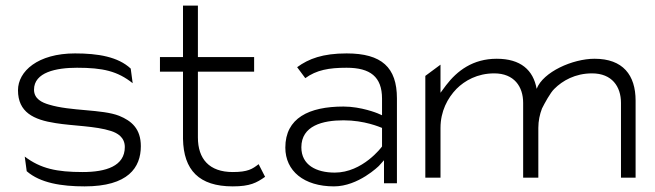

<svg xmlns="http://www.w3.org/2000/svg" viewBox="-20 -652 2331 683"><path d="M44 -331C44 -253 99 -226 178 -214C239 -204 320 -204 375 -186C397 -179 424 -164 424 -129C424 -61 357 -40 274 -40C182 -40 125 -52 68 -95L75 -43C123 -1 199 11 281 11C436 11 481 -56 481 -132C481 -194 448 -222 404 -240C343 -264 232 -256 154 -280C130 -287 101 -300 101 -333C101 -395 180 -411 254 -411C346 -411 398 -399 452 -356L445 -408C400 -450 329 -462 247 -462C114 -462 44 -398 44 -331Z M549 -397H631V-158C633 -47 688 11 808 11C870 11 893 -2 923 -23L900 -68C878 -51 862 -40 808 -40C724 -40 684 -87 684 -163V-397H884V-449H684V-632H631V-449H549Z M995 -127C995 -44 1061 11 1168 11C1255 11 1328 -62 1328 -62L1346 -82V0H1392V-302C1392 -412 1338 -462 1213 -462C1128 -462 1078 -443 1037 -413L1066 -374C1106 -403 1150 -411 1213 -411C1297 -411 1339 -379 1339 -301V-242L1323 -249C1323 -249 1265 -273 1202 -273C1079 -273 995 -232 995 -127ZM1052 -128C1052 -205 1128 -224 1202 -224C1277 -224 1331 -200 1339 -197V-131C1338 -129 1270 -38 1171 -38C1105 -38 1052 -65 1052 -128Z M1493 -20H1547V-197C1547 -256 1572 -303 1604 -336C1633 -365 1678 -391 1738 -391C1809 -391 1841 -344 1841 -286V-20H1895V-197C1895 -222 1900 -245 1908 -266C1917 -284 1938 -323 1952 -336C1981 -365 2026 -391 2086 -391C2157 -391 2189 -344 2189 -286V-20H2241V-294C2241 -385 2196 -443 2095 -443C2017 -443 1912 -396 1889 -336C1877 -403 1832 -443 1747 -443C1662 -443 1606 -400 1567 -349L1547 -322V-422L1493 -382Z"/></svg>

Font: Charger Sport
Style: ExLitExt
Weight: 200
Designer: Jasper
Foundry: Cannot Into Space Fonts
Version: Version 1.1